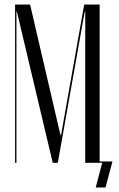

<svg xmlns="http://www.w3.org/2000/svg" viewBox="-20 -719 525 848"><path d="M420.1 -699H351.9L256.6 -161.5L249.6 -121.5H247.6L237.9 -161.5L112.9 -699H46.6V0H52.6V-628V-668H54.5L64 -628L212.9 0H235.4L347 -628L354.5 -668H356.4V-628V0H420.1ZM446.1 109 476.8 -6H413.1V0H431.4L402.8 109Z"/></svg>

Font: Moniqa Black
Style: Regular
Weight: 900
Designer: Rajesh Rajput
Foundry: Rajesh Rajput
Version: Version 1.000